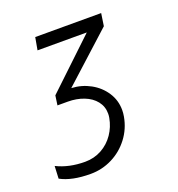

<svg xmlns="http://www.w3.org/2000/svg" viewBox="-129 -657 858 925"><g transform="rotate(-20 300.0 -194.5)"><path d="M26 129.5 29 65.5Q92 97 174.5 97Q221 97 259.5 75.8Q298 54.5 322.8 18.2Q347.5 -18 355.5 -62Q357.5 -72 357.5 -83.5Q357.5 -120 335.8 -147.5Q314 -175 276.5 -189.5Q239 -204 194 -204H141.5L148.5 -253L394.5 -486H142L153.5 -550H491.5L482 -486L232.5 -259.5Q285 -257 329.5 -232.5Q374 -208 400.5 -167.2Q427 -126.5 427 -76.5Q427 -60.5 424 -44Q413.5 15.5 378 62.2Q342.5 109 290.5 135Q238.5 161 180 161Q83 161 26 129.5Z"/></g></svg>

Font: JuliaMono ExtraBold
Style: Italic
Weight: 800
Italic angle: -9°
Monospace: yes
Designer: cormullion
Foundry: corm
Version: Version 0.057; ttfautohint (v1.8.4)